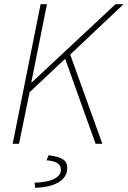

<svg xmlns="http://www.w3.org/2000/svg" viewBox="-20 -680 604 908"><path d="M40 0 172 -660H202L128 -290H130L526 -660H564L312 -422L464 0H432L288 -402L120 -244L70 0ZM146 208 144 184Q206 182 237 165.5Q268 149 268 124Q268 101 251 91Q234 81 200 78L210 54Q246 59 265 67Q284 75 291 86.5Q298 98 298 116Q298 144 279 164.5Q260 185 225.5 196Q191 207 146 208Z"/></svg>

Font: Source Sans 3 ExtraLight
Style: Italic
Weight: 250
Italic angle: -11°
Designer: Paul D. Hunt
Foundry: Adobe
Version: Version 3.046;hotconv 1.0.118;makeotfexe 2.5.65603